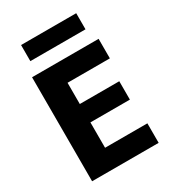

<svg xmlns="http://www.w3.org/2000/svg" viewBox="-220 -1050 1049 1167"><g transform="rotate(-30 304.5 -466.5)"><path d="M116 -820V-933H503V-820ZM246 -593V-444H523V-315H246V-137H543V0H76V-730H543V-593Z"/></g></svg>

Font: M PLUS 1p ExtraBold
Style: Regular
Weight: 800
Version: Version 1.062